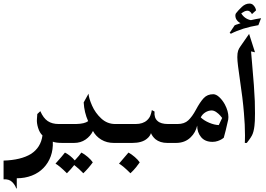

<svg xmlns="http://www.w3.org/2000/svg" viewBox="-60 -801 1489 1076"><path d="M345 -106V0H291Q253 0 236 -7Q238 37 224.5 74.5Q211 112 184 140Q157 168 118.5 183Q80 198 34 198V255H31Q24 234 7 218Q-10 202 -40 204V99Q57 96 113 62Q169 26 178 -42Q162 -57 153.5 -84.5Q145 -112 147 -134Q147 -144 149 -162L166 -178Q183 -139 207.5 -122.5Q232 -106 269 -106Z M304 54Q335 70 359 98Q386 69 396 54Q414 63 432.5 79Q451 95 460 109Q436 142 407 170Q381 143 356 124Q339 146 315 170Q274 129 251 116Q293 69 304 54Z M649 -106V0H578Q538 0 507.5 -18.5Q477 -37 461 -67Q447 -38 419.5 -19Q392 0 355 0H291Q269 0 253.5 -16Q238 -32 238 -54Q238 -76 253.5 -91Q269 -106 291 -106H366Q414 -107 434 -122Q412 -171 409 -227L436 -276Q438 -250 456 -209Q474 -168 507.5 -137Q541 -106 586 -106Z M723 109Q714 122 702 137Q690 152 671 170Q630 129 607 116Q649 68 660 54Q677 63 695.5 79Q714 95 723 109Z M925 -106V0H878Q837 0 811 -21Q794 -36 786 -55Q785 -50 779.5 -41Q774 -32 764 -24Q736 0 681 0H632Q610 0 594.5 -15.5Q579 -31 579 -53Q579 -75 594.5 -90.5Q610 -106 632 -106H700Q741 -106 764 -127Q777 -139 782.5 -153Q788 -167 791 -184L806 -176Q803 -140 823 -123Q841 -106 882 -106Z M1200 -216Q1220 -178 1220 -145Q1220 -136 1219 -131Q1203 -59 1194 -29Q1192 -27 1183.5 -21.5Q1175 -16 1161 -11Q1147 -6 1131 -6Q1089 -6 1067 -32.5Q1045 -59 1045 -97Q1036 -58 1009 -32Q977 0 926 0H908Q886 0 870.5 -15.5Q855 -31 855 -53Q855 -75 870.5 -90.5Q886 -106 908 -106H935Q973 -106 995 -126.5Q1017 -147 1038 -186Q1061 -229 1081.5 -251Q1102 -273 1135 -273Q1151 -273 1168.5 -257Q1186 -241 1200 -216ZM1185 -140Q1183 -143 1174.5 -153Q1166 -163 1152.5 -172.5Q1139 -182 1126 -182Q1108 -182 1091 -171.5Q1074 -161 1065 -143Q1084 -125 1112.5 -113Q1141 -101 1166 -100Z M1369 -508 1347 -513 1353 -442Q1365 -310 1368 -234Q1369 -214 1369 -166Q1369 -117 1366 -96Q1362 -61 1352 -42Q1345 -29 1335.5 -16.5Q1326 -4 1323 0H1312Q1312 -3 1312.5 -13.5Q1313 -24 1313 -42Q1313 -101 1307 -168Q1301 -245 1283 -365Q1278 -399 1274 -430.5Q1270 -462 1270 -481Q1270 -504 1274.5 -517Q1279 -530 1288 -542L1336 -611ZM1403 -699 1388 -660Q1298 -645 1234 -612L1227 -617L1255 -659Q1263 -663 1272.5 -665.5Q1282 -668 1288 -671Q1286 -672 1279 -676.5Q1272 -681 1265.5 -691Q1259 -701 1259 -715Q1259 -720 1262 -726Q1275 -743 1295 -762Q1315 -781 1338 -781Q1351 -781 1359.5 -772.5Q1368 -764 1371.5 -755Q1375 -746 1375 -743L1352 -722Q1347 -732 1340 -736.5Q1333 -741 1328 -741Q1315 -741 1304 -733.5Q1293 -726 1292 -726Q1311 -695 1346 -688Q1375 -695 1403 -699Z"/></svg>

Font: Katibeh
Style: Regular
Weight: 400
Designer: Arabic design by Kourosh Beigpour, Latin design by Eduardo Tunni, engineering by Lasse Fister
Version: Version 1.0010g